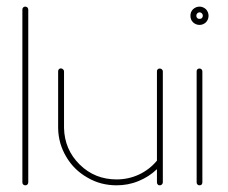

<svg xmlns="http://www.w3.org/2000/svg" viewBox="-20 -554 681 574"><path d="M55.2 -534.2C52.7 -534.2 50.8 -533.2 49.3 -531.7C47.4 -529.8 46.9 -527.8 46.9 -525.4V-8.8C46.9 -6.3 47.4 -4.4 49.3 -2.4C51.3 -0.5 53.2 0 55.7 0C58.1 0 60.1 -0.5 62 -2.4C63.5 -4.4 64.5 -6.3 64.5 -8.8V-525.4C64.5 -527.8 63.5 -529.8 62 -531.7C60.1 -533.2 58.1 -534.2 55.7 -534.2Z M162.1 -349.6C159.7 -349.6 157.7 -348.6 156.2 -347.2C154.3 -345.2 153.8 -343.3 153.8 -340.8V-171.4V-170.9C154.3 -139.6 162.6 -111.3 178.2 -85C193.8 -58.6 214.8 -38.1 241.7 -22.9C268.1 -7.3 297.4 0 328.6 0C351.1 0 373 -3.9 394 -12.7C414.6 -21 433.1 -32.7 449.2 -48.3V-8.8C449.2 -6.3 449.7 -4.4 451.7 -2.4C453.1 -0.5 455.1 0 457.5 0C460 0 461.9 -0.5 463.9 -2.4C465.8 -4.4 466.8 -6.3 466.8 -8.8V-69.8V-70.3V-71.3V-340.8C466.8 -343.3 465.8 -345.2 463.9 -346.7C461.9 -348.6 460 -349.1 457.5 -349.1C455.1 -349.1 453.1 -348.6 451.7 -346.7C449.7 -345.2 449.2 -343.3 449.2 -340.8V-73.7C434.6 -56.2 416.5 -42 395.5 -32.2C374.5 -22.5 352.1 -17.6 328.6 -17.6C285.6 -17.6 248.5 -32.2 218.3 -62C188 -91.8 172.4 -128.4 171.4 -171.4V-340.8C171.4 -343.3 170.4 -345.2 168.5 -346.7C166.5 -348.6 164.6 -349.6 162.1 -349.6Z M576.7 -534.2C568.8 -534.2 562.5 -531.2 557.1 -526.4C551.8 -521 549.3 -514.6 549.3 -506.8C549.3 -499 551.8 -492.7 557.1 -487.3C562.5 -482.4 568.8 -479.5 576.7 -479.5C584 -479.5 590.3 -482.4 595.7 -487.3C600.6 -492.7 603.5 -499 603.5 -506.8C603.5 -514.6 600.6 -521 595.7 -526.4C590.3 -531.2 584 -534.2 576.7 -534.2ZM576.7 -517.1C579.6 -517.1 581.5 -516.1 583.5 -514.2C585.4 -512.2 586.4 -509.8 586.4 -506.8C586.4 -503.9 585.4 -502 583.5 -500C581.5 -498 579.6 -497.6 576.7 -497.6C573.7 -497.6 571.8 -498 569.8 -500C567.9 -502 566.9 -503.9 566.9 -506.8C566.9 -509.8 567.9 -512.2 569.8 -514.2C571.8 -516.1 573.7 -517.1 576.7 -517.1ZM576.2 -349.1C573.7 -349.1 571.8 -348.6 570.3 -346.7C568.4 -345.2 567.9 -343.3 567.9 -340.3V-8.3C567.9 -6.3 568.4 -4.4 570.3 -2.4C572.3 -0.5 574.2 0 576.7 0C578.6 0 580.6 -0.5 582.5 -2C584 -3.9 585 -5.9 585 -8.3V-340.3C585 -343.3 584 -345.2 582.5 -346.7C580.6 -348.6 578.6 -349.1 576.7 -349.1Z"/></svg>

Font: Mill
Style: Thin
Weight: 100
Version: Version 001.000